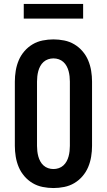

<svg xmlns="http://www.w3.org/2000/svg" viewBox="-20 -942 540 970"><path d="M250 8Q223 8 195.5 2.5Q168 -3 144.5 -17Q121 -31 103 -52Q85 -73 74.5 -98Q64 -123 59.5 -150.5Q55 -178 55 -205V-530Q55 -557 59.5 -584.5Q64 -612 74.5 -637Q85 -662 103 -683Q121 -704 144.5 -718Q168 -732 195.5 -737.5Q223 -743 250 -743Q277 -743 304.5 -737.5Q332 -732 355.5 -718Q379 -704 397 -683Q415 -662 425.5 -637Q436 -612 440.5 -584.5Q445 -557 445 -530V-205Q445 -178 440.5 -150.5Q436 -123 425.5 -98Q415 -73 397 -52Q379 -31 355.5 -17Q332 -3 304.5 2.5Q277 8 250 8ZM250 -88Q264 -88 277 -92.5Q290 -97 300 -106Q310 -115 316.5 -127Q323 -139 326.5 -152Q330 -165 331.5 -178.5Q333 -192 333 -205V-530Q333 -543 331.5 -556.5Q330 -570 326.5 -583Q323 -596 316.5 -608Q310 -620 300 -629Q290 -638 277 -642.5Q264 -647 250 -647Q236 -647 223 -642.5Q210 -638 200 -629Q190 -620 183.5 -608Q177 -596 173.5 -583Q170 -570 168.5 -556.5Q167 -543 167 -530V-205Q167 -192 168.5 -178.5Q170 -165 173.5 -152Q177 -139 183.5 -127Q190 -115 200 -106Q210 -97 223 -92.5Q236 -88 250 -88ZM100 -848V-922H400V-848Z"/></svg>

Font: Iosevka Curly Slab
Style: Bold
Weight: 700
Monospace: yes
Designer: Belleve Invis
Foundry: Belleve Invis
Version: Version 22.1.2; ttfautohint (v1.8.4)